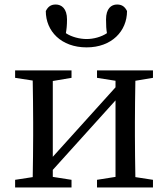

<svg xmlns="http://www.w3.org/2000/svg" viewBox="-20 -831 745 851"><path d="M364 -621C475 -621 543 -693 543 -782C534 -800 522 -811 499 -811C473 -811 450 -793 450 -745C450 -718 451 -701 454 -684C429 -667 394 -658 364 -658C334 -658 297 -667 272 -684C275 -701 277 -718 277 -745C277 -793 253 -811 227 -811C204 -811 192 -800 183 -782C183 -693 251 -621 364 -621ZM658 -486V-519H410V-486L492 -473V-444L214 -136V-472L297 -486V-519H47V-486L125 -474C126 -418 127 -342 127 -289V-230C127 -177 126 -101 125 -46L47 -34V0H297V-34L214 -47V-78L492 -386V-47L410 -34V0H658V-34L580 -46C579 -101 578 -177 578 -230V-289C578 -342 579 -418 580 -473Z"/></svg>

Font: Noto Serif SC Medium
Style: Regular
Weight: 500
Designer: Ryoko NISHIZUKA 西塚涼子 (kana & ideographs); Frank Grießhammer (Latin, Greek & Cyrillic); Wenlong ZHANG 张文龙 (bopomofo); San
Foundry: Adobe Systems Incorporated
Version: Version 1.001;PS 1.001;hotconv 16.6.54;makeotf.lib2.5.65590